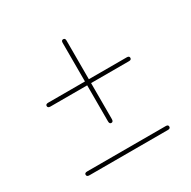

<svg xmlns="http://www.w3.org/2000/svg" viewBox="-122 -735 749 752"><g transform="rotate(-30 253.0 -359.5)"><path d="M66.5 -421Q66.5 -429.5 78.5 -429.5H434Q445 -429.5 445 -421Q445 -412 434 -412H78.5Q66.5 -412 66.5 -421ZM253.2 -237Q244.6 -237 244.6 -249V-604.5Q244.6 -615.5 253.2 -615.5Q262.2 -615.5 262.2 -604.5V-249Q262.2 -237 253.2 -237ZM64 -111.5Q64 -120 76 -120H431.5Q442.5 -120 442.5 -111.5Q442.5 -102.5 431.5 -102.5H76Q64 -102.5 64 -111.5Z"/></g></svg>

Font: Fraunces 72pt S000 Thin
Style: Regular
Weight: 100
Version: Version 1.000; ttfautohint (v1.8.3)